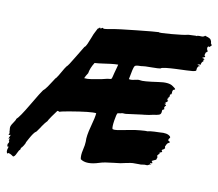

<svg xmlns="http://www.w3.org/2000/svg" viewBox="-121 -751 1005 885"><g transform="rotate(10 382.0 -308.0)"><path d="M801.9 -628.6Q801.9 -628.6 803.8 -626.7Q808.6 -621 805.7 -618.1Q801 -616.2 800 -611.4Q789.5 -616.2 788.6 -604.8Q788.6 -596.2 794.3 -590.5Q794.3 -590.5 791.4 -587.6Q791.4 -587.6 788.6 -585.7Q789.5 -583.8 785.7 -582.9Q785.7 -581 783.3 -574.3Q781 -567.6 785.7 -565.7Q788.6 -561.9 781 -560Q774.3 -558.1 774.3 -555.2Q775.2 -555.2 777.1 -555.2Q780 -555.2 781 -554.3L781.9 -553.3Q784.8 -550.5 785.7 -550.5Q782.9 -547.6 781.9 -549.5L781 -544.8L782.9 -541.9Q781.9 -541 781 -541Q771.4 -532.4 773.3 -523.8Q771.4 -524.8 765.2 -523.8Q759 -522.9 758.1 -521Q758.1 -520 763.8 -519.5Q769.5 -519 769.5 -516.2L765.7 -515.2Q761.9 -514.3 761.9 -512.4Q757.1 -505.7 757.6 -500Q758.1 -494.3 755.7 -492.4Q753.3 -490.5 741.9 -488.6Q737.1 -487.6 713.3 -486.7Q689.5 -485.7 664.3 -484.8Q639 -483.8 617.6 -481.4Q596.2 -479 594.3 -475.2Q584.8 -472.4 550.5 -472.4Q516.2 -472.4 508.6 -470.5Q504.8 -469.5 495.7 -469.5Q486.7 -469.5 481 -468.1Q475.2 -466.7 473.3 -463.8Q467.6 -456.2 458.1 -401Q468.6 -398.1 484.8 -402.4Q501 -406.7 509.5 -404.8Q523.8 -401 594.3 -411.4Q642.9 -419 661.9 -404.8Q663.8 -402.9 668.6 -400Q681 -391.4 673.3 -389.5Q672.4 -389.5 670.5 -388.6Q665.7 -386.7 664.8 -380Q663.8 -373.3 665.7 -369.5Q666.7 -368.6 664.8 -369.5Q660 -369.5 662.9 -365.7Q662.9 -363.8 660 -364.8Q659 -364.8 658.6 -364.8Q658.1 -364.8 657.1 -363.8Q657.1 -362.9 657.1 -361.9V-361V-355.2Q656.2 -354.3 655.7 -352.4Q655.2 -350.5 653.3 -350.5Q651.4 -350.5 649.5 -350.5Q650.5 -349.5 652.9 -348.6Q655.2 -347.6 655.2 -346.7Q654.3 -346.7 649.5 -345.7Q651.4 -342.9 648.6 -337.1Q651.4 -334.3 654.3 -334.3Q651.4 -328.6 641.9 -322.9L643.8 -321.9L645.7 -321Q645.7 -318.1 640 -318.1Q640 -316.2 642.4 -315.2Q644.8 -314.3 646.7 -313.3Q648.6 -312.4 647.6 -310.5Q643.8 -306.7 642.4 -304.3Q641 -301.9 641 -301Q641 -300 641.9 -297.1Q642.9 -294.3 642.9 -292.4L634.3 -287.6Q634.3 -273.3 630 -268.1Q625.7 -262.9 612.9 -261Q600 -259 595.2 -258.1Q589.5 -256.2 577.6 -254.3Q565.7 -252.4 556.2 -251.4L546.7 -250.5Q484.8 -241.9 474.3 -241Q467.6 -240 461 -241Q454.3 -241.9 447.6 -239Q436.2 -237.1 434.3 -237.1Q429.5 -232.4 424.8 -201Q420 -169.5 423.8 -161Q433.3 -158.1 447.6 -160.5Q461.9 -162.9 486.2 -167.6Q510.5 -172.4 513.3 -172.4Q524.8 -175.2 551 -177.6Q577.1 -180 584.8 -179Q594.3 -181.9 615.7 -182.9Q637.1 -183.8 641 -183.8Q676.2 -187.6 689.5 -174.3Q695.2 -168.6 688.6 -163.8Q684.8 -158.1 685.7 -154.3Q687.6 -152.4 690.5 -150.5L694.3 -149.5Q695.2 -147.6 694.3 -146.2Q693.3 -144.8 690 -143.3Q686.7 -141.9 684.8 -140Q682.9 -138.1 680.5 -133.8Q678.1 -129.5 679 -129.5Q674.3 -123.8 677.1 -119Q679 -118.1 677.1 -115.2Q677.1 -114.3 673.8 -111.9Q670.5 -109.5 669.5 -108.6Q664.8 -107.6 664.3 -104.8Q663.8 -101.9 666.7 -99Q669.5 -96.2 663.8 -95.2Q662.9 -95.2 661.9 -94.3Q658.1 -93.3 654.3 -89.5Q661.9 -87.6 652.4 -82.9L647.6 -76.2Q647.6 -74.3 649.5 -71.9Q651.4 -69.5 649.5 -66.7Q649.5 -65.7 649 -64.3Q648.6 -62.9 647.6 -61Q646.7 -59 646.7 -57.1L636.2 -52.4L626.7 -47.6Q634.3 -39 630.5 -37.1Q629.5 -37.1 625.2 -37.1Q621 -37.1 621 -34.3Q623.8 -32.4 627.6 -33.3L626.7 -31.4Q622.9 -31.4 620 -29.5Q617.1 -27.6 613.3 -25.7Q609.5 -23.8 604.8 -24.8Q597.1 -25.7 588.6 -23.8Q580 -21.9 572.4 -22.9Q549.5 -22.9 543.3 -22.9Q537.1 -22.9 513.3 -18.1Q489.5 -13.3 486.7 -12.4Q480 -11.4 457.6 -9Q435.2 -6.7 418.1 -3.8Q401.9 -1 390.5 2.9Q332.4 21.9 303.8 1Q300 -16.2 306.2 -42.4Q312.4 -68.6 312.4 -82.9Q310.5 -108.6 323.3 -155.2Q336.2 -201.9 337.1 -220Q313.3 -223.8 213.3 -206.7Q176.2 -200 171.4 -198.1Q172.4 -197.1 173.3 -196.2Q161 -200 160 -200Q159 -200 152.4 -190.5Q144.8 -181 137.1 -169.5Q122.9 -148.6 121.9 -144.8Q120 -142.9 115.7 -138.1Q111.4 -133.3 108.6 -129.5Q105.7 -125.7 103.8 -121.9H102.9Q99 -114.3 81 -89.5Q73.3 -84.8 66.7 -75.2Q60 -65.7 51.9 -51Q43.8 -36.2 41.9 -32.4Q41.9 -27.6 34.3 -15.7Q26.7 -3.8 22.9 -1.9Q23.8 0 21 6.7Q16.2 8.6 9 25.2Q1.9 41.9 -5.7 42.9Q-6.7 41.9 -14.3 37.1Q-21.9 32.4 -24.8 32.4Q-28.6 28.6 -33.3 34.3Q-42.9 27.6 -34.3 4.8Q-35.2 3.8 -35.2 2.4Q-35.2 1 -36.2 0Q-37.1 0 -38.1 1.9L-40 2.9Q-40 1 -40.5 -4.3Q-41 -9.5 -39 -12.4L-38.1 -13.3Q-37.1 -13.3 -36.2 -15.2V-16.2Q-36.2 -19 -35.2 -24.8L-38.1 -25.7Q-36.2 -34.3 -35.2 -35.2Q-35.2 -40 -39 -35.2L-41 -32.4Q-41 -36.2 -38.1 -42.9Q-35.2 -49.5 -34.3 -50.5Q-35.2 -50.5 -35.2 -51.4Q-35.2 -52.4 -36.2 -54.3Q-36.2 -53.3 -39 -51.9Q-41.9 -50.5 -42.9 -51.4V-54.3L-39 -62.9Q-40 -63.8 -41.9 -61.9Q-41 -64.8 -42.9 -83.8Q-43.8 -93.3 -32.9 -108.6Q-21.9 -123.8 -21 -130.5Q-7.6 -141 31.4 -207.1Q70.5 -273.3 77.1 -281Q84.8 -286.7 96.2 -302.9Q107.6 -319 116.2 -333.3Q124.8 -347.6 126.7 -347.6Q134.3 -357.1 146.2 -378.6Q158.1 -400 164.8 -408.6Q171.4 -412.4 200 -461Q230.5 -510.5 230.5 -511.4Q236.2 -514.3 242.4 -528.6Q248.6 -542.9 254.8 -559Q261 -575.2 261.9 -577.1Q278.1 -609.5 279 -609.5Q278.1 -605.7 280 -605.7Q286.7 -617.1 288.6 -607.6Q291.4 -608.6 294.8 -611Q298.1 -613.3 299 -612.9Q300 -612.4 302.9 -609.5Q311.4 -608.6 349.5 -616.2Q363.8 -619 452.9 -628.6Q541.9 -638.1 557.1 -638.1Q556.2 -634.3 614.8 -639.5Q673.3 -644.8 686.7 -648.6Q693.3 -650.5 707.1 -650.5Q721 -650.5 727.6 -651.4Q729.5 -651.4 733.3 -650.5V-652.4Q736.2 -653.3 742.4 -653.3Q748.6 -653.3 753.3 -652.9Q758.1 -652.4 762.9 -654.3Q767.6 -656.2 769.5 -659Q771.4 -658.1 776.2 -656.7Q781 -655.2 783.8 -654.3Q786.7 -653.3 791 -651Q795.2 -648.6 797.1 -645.7Q799 -642.9 800.5 -639Q801.9 -635.2 801.9 -628.6ZM382.9 -400Q383.8 -403.8 387.1 -417.1Q390.5 -430.5 393.8 -441.4Q397.1 -452.4 398.1 -458.1Q381.9 -458.1 363.3 -455.7Q344.8 -453.3 325.2 -450.5Q305.7 -447.6 289.5 -446.7Q272.4 -420 268.6 -395.2Q259 -381 254.3 -369.5Q261.9 -368.6 270 -369Q278.1 -369.5 284.8 -370.5L291.4 -371.4Q340 -379 358.1 -384.8Q361.9 -385.7 367.1 -386.2Q372.4 -386.7 373.8 -386.7Q375.2 -386.7 377.6 -388.1Q380 -389.5 380.5 -391.9Q381 -394.3 382.9 -400ZM265.7 -392.4ZM267.6 -394.3V-395.2Q268.6 -395.2 267.6 -394.3ZM777.1 -552.4 778.1 -551.4 777.1 -550.5H772.4L773.3 -551.4Z"/></g></svg>

Font: KAZYinfo
Style: Bold
Weight: 700
Designer: emmanuel didier
Foundry: emmanuel didier
Version: Version 001.000